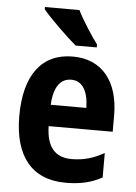

<svg xmlns="http://www.w3.org/2000/svg" viewBox="-55 -808 608 860"><g transform="rotate(5 249.5 -378.0)"><path d="M267 -766H112V-756C141 -720 224 -639 264 -606H359V-619C334 -652 288 -723 267 -766ZM256 -556C118 -556 40 -456 40 -270C40 -92 118 10 273 10C339 10 389 -2 436 -28V-138C386 -110 343 -98 290 -98C214 -98 177 -144 175 -236H463V-309C463 -463 387 -556 256 -556ZM258 -452C309 -452 335 -406 336 -332H176C180 -415 211 -452 258 -452Z"/></g></svg>

Font: Noto Sans Lao Looped Condensed
Style: Bold
Weight: 700
Width: 3
Designer: Mark Frömberg, Ben Mitchell
Foundry: The Fontpad Ltd
Version: Version 1.002